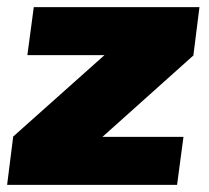

<svg xmlns="http://www.w3.org/2000/svg" viewBox="-30 -520 588 540"><path d="M265 -366 515 -365 257 -134 6 -135ZM486 -135 468 0H-10L7 -135ZM531 -500 514 -365H47L65 -500Z"/></svg>

Font: Exo 2 Black
Style: Italic
Weight: 900
Italic angle: -8°
Designer: Natanael Gama
Foundry: Natanael Gama
Version: Version 2.010